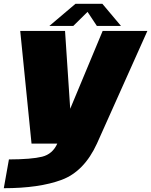

<svg xmlns="http://www.w3.org/2000/svg" viewBox="-43 -756 796 1011"><path d="M123 0H467.5L733 -593H497.5L287 -88H333L299.5 -593H63.5ZM-23 235Q163 235 281.5 191Q400 147 467.5 0L259 -0.5Q234 55.5 178.5 69.2Q123 83 4 83.5ZM217 -619.5H343L418 -693.5L467 -619.5H594L496 -736H354.5Z"/></svg>

Font: Anybody UltraCondensed Thin Black
Style: Italic
Weight: 900
Italic angle: -10°
Version: Version 1.111